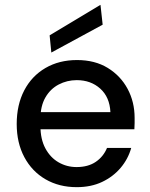

<svg xmlns="http://www.w3.org/2000/svg" viewBox="-20 -761 619 793"><path d="M297 12Q224 12 168 -20.5Q112 -53 80.5 -112Q49 -171 49 -249Q49 -328 80 -387.5Q111 -447 167.5 -480Q224 -513 298 -513Q372 -513 425 -480.5Q478 -448 507 -394Q536 -340 536 -274Q536 -264 536 -252.5Q536 -241 535 -227H122V-298H436Q433 -360 394 -395Q355 -430 297 -430Q257 -430 222.5 -412Q188 -394 167.5 -358.5Q147 -323 147 -270V-241Q147 -186 167.5 -148Q188 -110 222 -90.5Q256 -71 296 -71Q344 -71 375.5 -92.5Q407 -114 422 -150H522Q509 -104 478 -67.5Q447 -31 401.5 -9.5Q356 12 297 12ZM192 -544 185 -615 395 -741 404 -659Z"/></svg>

Font: DM Sans 17pt Medium
Style: Regular
Weight: 500
Version: Version 4.004;gftools[0.9.30]